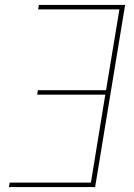

<svg xmlns="http://www.w3.org/2000/svg" viewBox="-20 -755 540 775"><path d="M16 0 19 -18H347L405 -373H130L133 -391H408L462 -717H134L137 -735H485L364 0Z"/></svg>

Font: Iosevka Thin Oblique
Style: Regular
Weight: 100
Italic angle: -9°
Monospace: yes
Designer: Belleve Invis
Foundry: Belleve Invis
Version: Version 32.5.0; ttfautohint (v1.8.4)